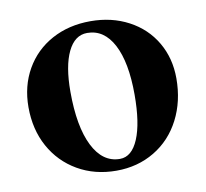

<svg xmlns="http://www.w3.org/2000/svg" viewBox="-65 -587 722 673"><g transform="rotate(-10 296.0 -250.0)"><path d="M32 -256.9Q32 -332 65.8 -391.3Q99.7 -450.6 160.1 -483.5Q220.6 -516.4 297.8 -516.4Q373.4 -516.4 433.4 -484.5Q493.5 -452.6 526.8 -395.8Q560.2 -339 560.2 -266.8Q560.2 -185.7 526.9 -121Q493.6 -56.4 433.5 -20.4Q373.4 15.6 297.8 15.6Q220.6 15.6 160.1 -19.5Q99.7 -54.5 65.8 -116.1Q32 -177.7 32 -256.9ZM406 -235.9Q406 -351.2 372.8 -414.5Q339.6 -477.8 279.4 -477.8Q235.2 -477.8 210.7 -426.9Q186.2 -376 186.2 -285Q186.2 -160.8 220.7 -91.9Q255.2 -23 316.8 -23Q359 -23 382.5 -78.9Q406 -134.8 406 -235.9Z"/></g></svg>

Font: Wittgenstein
Style: Regular
Weight: 400
Designer: Jörg Drees
Foundry: Jörg Drees
Version: Version 1.003;Glyphs 3.1.2 (3151)